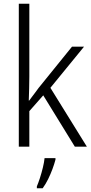

<svg xmlns="http://www.w3.org/2000/svg" viewBox="-20 -780 485 1021"><path d="M136 -373Q136 -341 135 -309Q134 -277 133 -245H135Q143 -256 151.5 -267Q160 -278 168.5 -289.5Q177 -301 185 -312L363 -532H427L248 -313L442 0H378L210 -273L136 -189V0H80V-760H136ZM275 69Q269 92 259 119Q249 146 236 172.5Q223 199 207 221H176V211Q183 195 192 167.5Q201 140 208 111Q215 82 217 61H275Z"/></svg>

Font: Noto Sans Thai SemiCondensed Light
Style: Regular
Weight: 300
Width: 4
Designer: Monotype Design Team
Foundry: Monotype Imaging Inc.
Version: Version 2.001